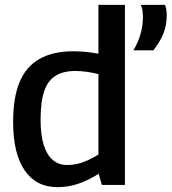

<svg xmlns="http://www.w3.org/2000/svg" viewBox="-20 -760 706 790"><path d="M399 1 386 -45Q342 -17 301 -3.5Q260 10 216 10Q129 10 81.5 -59Q34 -128 34 -258Q34 -358 60.5 -422Q87 -486 142.5 -517.5Q198 -549 281 -549Q305 -549 332 -546.5Q359 -544 385 -539V-740H494V1ZM385 -124V-455Q357 -462 333.5 -465Q310 -468 290 -468Q241 -468 209 -448.5Q177 -429 162 -385Q147 -341 147 -267Q147 -205 160 -163.5Q173 -122 197.5 -101.5Q222 -81 257 -81Q277 -81 297.5 -85.5Q318 -90 339 -99.5Q360 -109 385 -124ZM529 -553Q549 -587 558.5 -621Q568 -655 568 -690Q568 -704 566 -717.5Q564 -731 559 -740H659Q663 -730 664.5 -719Q666 -708 666 -697Q666 -654 651 -619Q636 -584 611 -553Z"/></svg>

Font: Georama ExtraCondensed Thin Medium
Style: Regular
Weight: 500
Version: Version 1.001